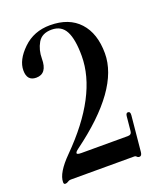

<svg xmlns="http://www.w3.org/2000/svg" viewBox="-134 -794 755 892"><g transform="rotate(-20 244.0 -348.5)"><path d="M26.9 -0.5Q26.9 -46.4 95.2 -114.7Q309.1 -328.6 309.1 -522.9Q309.1 -605 288.1 -645Q267.1 -685.1 218.8 -685.1Q170.4 -685.1 150.6 -650.9Q130.9 -616.7 130.9 -573.7Q130.9 -499.5 76.7 -499.5Q31.2 -499.5 31.2 -551.3Q31.2 -603 85 -655Q138.7 -707 218.8 -707Q312.5 -707 363.5 -651.4Q414.6 -595.7 414.6 -497.1Q414.6 -319.8 146.5 -123Q131.8 -112.3 131.8 -105.7Q131.8 -99.1 153.8 -99.1H383.3Q401.4 -99.1 402.8 -116.7L409.7 -187.5Q411.1 -203.1 420.9 -203.1Q433.1 -203.1 431.6 -185.1L414.6 -8.3Q412.6 9.8 401.4 9.8Q393.6 9.8 389.6 4.9Q385.7 0 379.4 0H64.5Q55.7 0 49.3 4.9Q43 9.8 34.9 9.8Q26.9 9.8 26.9 -0.5Z"/></g></svg>

Font: UnifrakturMaguntia19
Style: Book
Weight: 400
Designer: j. 'mach' wust, Gerrit Ansmann, Georg Duffner, based on a font by Peter Wiegel, original typeface by Carl Albert Fahrenw
Version: Version 2017-03-19